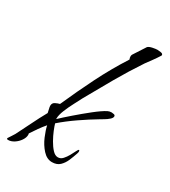

<svg xmlns="http://www.w3.org/2000/svg" viewBox="-164 -685 689 779"><g transform="rotate(30 180.5 -295.0)"><path d="M-1 15Q-7 15 -7 10Q-2 2 3.5 -6Q9 -14 13 -21Q31 -56 48 -91Q65 -126 84 -160Q83 -166 80.5 -176Q78 -186 78 -191Q78 -204 89 -209.5Q100 -215 109 -217Q143 -294 180.5 -369Q218 -444 263 -514Q260 -520 260 -528Q260 -530 260.5 -532Q261 -534 262 -536L299 -593Q305 -599 319.5 -602Q334 -605 342 -605Q346 -605 357 -603.5Q368 -602 368 -595Q368 -594 367.5 -593Q367 -592 367 -592Q357 -576 346 -561Q335 -546 324 -531Q284 -471 248 -408.5Q212 -346 177 -283Q170 -269 157.5 -245.5Q145 -222 135.5 -198.5Q126 -175 126 -159V-156Q145 -174 175.5 -200.5Q206 -227 237.5 -252Q269 -277 290 -288Q298 -292 308 -292Q312 -292 318.5 -290.5Q325 -289 325 -283Q325 -276 316 -268Q307 -260 296 -253.5Q285 -247 280 -244Q243 -222 203 -194.5Q163 -167 131 -139Q134 -128 141.5 -109.5Q149 -91 160 -71.5Q171 -52 183.5 -38.5Q196 -25 209 -25Q222 -25 231.5 -35.5Q241 -46 248.5 -59.5Q256 -73 261 -83.5Q266 -94 269 -94Q271 -94 271.5 -91Q272 -88 272 -87Q272 -84 270 -78Q264 -60 256 -41Q248 -22 234.5 -9Q221 4 198 4Q174 4 154.5 -17.5Q135 -39 123 -67.5Q111 -96 107 -116Q94 -101 82 -84Q70 -67 59 -50Q59 -49 59.5 -47.5Q60 -46 60 -44Q60 -31 50.5 -17Q41 -3 27 6Q13 15 -1 15Z"/></g></svg>

Font: Bonheur Royale
Style: Regular
Weight: 400
Designer: Robert E. Leuschke
Foundry: Robert E. Leuschke
Version: Version 1.010; ttfautohint (v1.8.3)